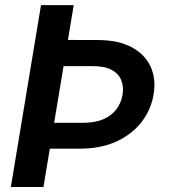

<svg xmlns="http://www.w3.org/2000/svg" viewBox="-20 -748 695 768"><path d="M144 -727.5H274.9L153.8 0H23.4ZM181.2 -588.4 369.6 -587.9Q453.6 -587.9 506.8 -559.1Q560.1 -530.3 582.3 -481.7Q604.5 -433.1 594.7 -372.6Q585.4 -311.5 547.4 -261.5Q509.3 -211.4 446.5 -182.4Q383.8 -153.3 298.8 -153.3H109.9L127 -256.8H315.4Q362.3 -257.3 394.8 -271.7Q427.2 -286.1 446 -311.5Q464.8 -336.9 470.2 -369.1Q475.6 -401.9 464.8 -427.7Q454.1 -453.6 426.5 -468.5Q398.9 -483.4 352.1 -483.4H164.1Z"/></svg>

Font: Inter 16pt SemiBold
Style: Italic
Weight: 600
Italic angle: -9.3988°
Version: Version 4.001;git-66647c0bb